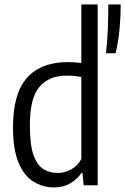

<svg xmlns="http://www.w3.org/2000/svg" viewBox="-20 -828 560 858"><path d="M221 9.5Q172.5 9.5 130.8 -15.5Q89 -40.5 63.5 -99.5Q38 -158.5 38 -260Q38 -409.5 100.5 -480Q163 -550.5 283.5 -550.5Q312 -550.5 343.5 -546.5V-808H416.5V0H354L348.5 -54.5H343.5Q326 -28 294.8 -9.2Q263.5 9.5 221 9.5ZM238 -55Q268.5 -55 297.8 -70.8Q327 -86.5 343.5 -117.5V-484Q313 -490 278.5 -490Q199 -490 156.2 -440Q113.5 -390 113.5 -267.5Q113.5 -180.5 130 -134.5Q146.5 -88.5 174.8 -71.8Q203 -55 238 -55ZM453.5 -590Q460 -644 462 -701Q464 -758 464 -808H519.5Q519.5 -755.5 514.2 -698Q509 -640.5 496.5 -590Z"/></svg>

Font: Encode Sans Condensed
Style: Regular
Weight: 400
Width: 3
Designer: Multiple Designers
Foundry: Impallari Type
Version: Version 3.000; ttfautohint (v1.8.3) -l 8 -r 50 -G 200 -x 14 